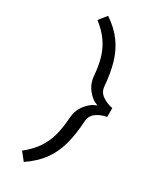

<svg xmlns="http://www.w3.org/2000/svg" viewBox="-236 -832 875 1073"><g transform="rotate(30 201.5 -295.5)"><path d="M122 176 82 126Q133 85.5 161.8 42.2Q190.5 -1 203.8 -52.2Q217 -103.5 221 -168Q224 -209.5 244.5 -240.8Q265 -272 297 -293L321 -303L296 -314Q264.5 -335 244.2 -366.5Q224 -398 221 -439Q216.5 -498.5 202.5 -547Q188.5 -595.5 159.8 -637Q131 -678.5 82 -717L122 -767Q183.5 -725.5 220.5 -675Q257.5 -624.5 276 -560.5Q294.5 -496.5 301 -415Q303.5 -380 332.8 -359.5Q362 -339 400 -332V-275Q362 -268.5 333.8 -248Q305.5 -227.5 303 -192Q298 -103.5 279.8 -37Q261.5 29.5 223.8 81Q186 132.5 122 176Z"/></g></svg>

Font: Expletus Sans
Style: Regular
Weight: 400
Designer: Jasper de Waard
Foundry: Designtown
Version: Version 7.500